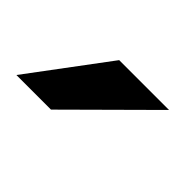

<svg xmlns="http://www.w3.org/2000/svg" viewBox="-44 -846 383 383"><g transform="rotate(45 148.0 -654.0)"><path d="M5.4 -571.3 129.4 -737.3H270L103 -571.3Z"/></g></svg>

Font: Ride Light
Style: Bold
Weight: 600
Version: Version 3.000